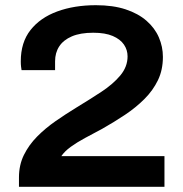

<svg xmlns="http://www.w3.org/2000/svg" viewBox="-20 -719 705 739"><path d="M53 0V-36Q53 -84 72 -122.5Q91 -161 122.5 -193Q154 -225 193.5 -252.5Q233 -280 274 -305Q325 -336 370 -365.5Q415 -395 443 -428.5Q471 -462 471 -502Q471 -527 457 -547.5Q443 -568 414 -580.5Q385 -593 339 -593Q289 -593 256.5 -579Q224 -565 208 -540.5Q192 -516 192 -483V-449H63Q62 -455 61 -463Q60 -471 60 -483Q60 -556 97.5 -603.5Q135 -651 200.5 -675Q266 -699 349 -699Q415 -699 463.5 -683Q512 -667 544 -639Q576 -611 591.5 -575Q607 -539 607 -500Q607 -450 588 -410.5Q569 -371 536 -338Q503 -305 461 -277Q419 -249 373 -223Q339 -205 307.5 -188Q276 -171 252.5 -154Q229 -137 216 -118H613V0Z"/></svg>

Font: Archivo SemiExpanded SemiBold
Style: Regular
Weight: 600
Width: 6
Designer: Hector Gatti
Foundry: Omnibus-Type
Version: Version 2.001